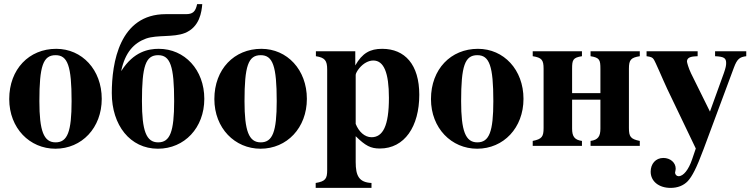

<svg xmlns="http://www.w3.org/2000/svg" viewBox="-20 -711 3676 936"><path d="M254 -473C122 -473 25 -374 25 -228C25 -86 125 14 250 14C379 14 476 -88 476 -229C476 -371 380 -473 254 -473ZM251 -442C310 -442 329 -389 329 -218C329 -69 309 -17 251 -17C193 -17 172 -73 172 -218C172 -389 190 -442 251 -442Z M941 -691C933 -653 919 -642 886 -642H788C562 -642 525 -404 525 -257C525 -101 614 14 750 14C879 14 976 -88 976 -229C976 -371 880 -473 754 -473C704 -473 632 -460 572 -366H571C590 -455 632 -501 692 -523C746 -542 826 -528 881 -550C954 -579 963 -654 966 -691ZM751 -442C810 -442 829 -389 829 -218C829 -69 809 -17 751 -17C693 -17 672 -73 672 -218C672 -389 690 -442 751 -442Z M1254 -473C1122 -473 1025 -374 1025 -228C1025 -86 1125 14 1250 14C1379 14 1476 -88 1476 -229C1476 -371 1380 -473 1254 -473ZM1251 -442C1310 -442 1329 -389 1329 -218C1329 -69 1309 -17 1251 -17C1193 -17 1172 -73 1172 -218C1172 -389 1190 -442 1251 -442Z M1712 -461H1520V-437C1564 -430 1575 -416 1575 -372V118C1575 160 1567 173 1519 181V205H1791V181C1730 178 1714 146 1714 79V-47C1762 0 1787 13 1832 13C1952 13 2024 -94 2024 -249C2024 -396 1954 -473 1843 -473C1784 -473 1746 -452 1712 -392ZM1714 -346C1714 -352 1721 -366 1732 -379C1752 -403 1777 -416 1800 -416C1851 -416 1876 -357 1876 -234C1876 -96 1846 -42 1791 -42C1758 -42 1729 -69 1714 -107Z M2310 -473C2178 -473 2081 -374 2081 -228C2081 -86 2181 14 2306 14C2435 14 2532 -88 2532 -229C2532 -371 2436 -473 2310 -473ZM2307 -442C2366 -442 2385 -389 2385 -218C2385 -69 2365 -17 2307 -17C2249 -17 2228 -73 2228 -218C2228 -389 2246 -442 2307 -442Z M2907 -84C2907 -47 2896 -29 2859 -24V0H3099V-24C3054 -33 3046 -45 3046 -87V-376C3046 -419 3055 -430 3099 -437V-461H2859V-437C2903 -430 2907 -419 2907 -376V-257H2769V-376C2769 -419 2773 -430 2817 -437V-461H2577V-437C2621 -430 2630 -419 2630 -376V-87C2630 -45 2622 -33 2577 -24V0H2817V-24C2780 -29 2769 -47 2769 -84V-225H2907Z M3618 -461H3466V-437C3509 -435 3520 -428 3520 -404C3520 -392 3518 -381 3509 -355L3441 -167L3349 -353C3336 -380 3329 -407 3329 -411C3329 -426 3340 -434 3365 -436L3381 -437V-461H3132V-437C3154 -434 3160 -431 3166 -423C3175 -411 3210 -326 3233 -277L3372 13L3354 66C3337 116 3312 148 3288 148C3279 148 3271 140 3271 131C3271 131 3271 128 3272 125C3273 120 3274 115 3274 111C3274 82 3248 59 3214 59C3176 59 3152 88 3152 126C3152 173 3192 205 3249 205C3283 205 3312 194 3333 172C3354 149 3375 110 3410 16L3558 -382C3574 -425 3587 -433 3618 -437Z"/></svg>

Font: XITS Math
Style: Bold
Weight: 700
Designer: MicroPress Inc., with final additions and corrections provided by Coen Hoffman, Elsevier (retired)
Version: Version 1.105